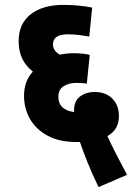

<svg xmlns="http://www.w3.org/2000/svg" viewBox="-20 -652 545 783"><path d="M382 111Q358 62 338 12.5Q318 -37 306 -73Q298 -73 289 -73Q222 -73 174.5 -98.5Q127 -124 102.5 -166.5Q78 -209 78 -262Q78 -290 86.5 -314.5Q95 -339 114 -360Q56 -405 56 -484Q56 -555 105 -593.5Q154 -632 238 -632Q302 -632 356 -621L344 -503Q326 -506 304 -509Q282 -512 258 -512Q225 -512 210.5 -501.5Q196 -491 196 -471Q196 -445 224 -429Q251 -435 282 -435Q299 -435 318 -433Q337 -431 346 -428L334 -311Q314 -314 291 -314Q261 -314 239.5 -300.5Q218 -287 218 -257Q218 -204 282 -195Q282 -199 282 -202Q282 -241 307 -259Q332 -277 365 -277Q412 -277 438.5 -249.5Q465 -222 465 -179Q465 -123 418 -97Q433 -64 454.5 -22Q476 20 498 61Z"/></svg>

Font: Noto Sans Condensed ExtraBold
Style: Regular
Weight: 800
Width: 3
Designer: Monotype Design Team
Foundry: Monotype Imaging Inc.
Version: Version 2.013; ttfautohint (v1.8.4.7-5d5b)